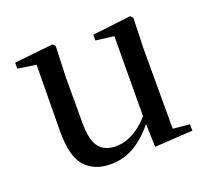

<svg xmlns="http://www.w3.org/2000/svg" viewBox="-99 -651 858 788"><g transform="rotate(-20 330.0 -257.0)"><path d="M259 15Q188 15 148 -29.5Q108 -74 109 -186L112 -488L136 -469L32 -485V-511L201 -529L212 -518L207 -383V-183Q207 -107 232 -77Q257 -47 304 -47Q349 -47 391 -73.5Q433 -100 466 -145L492 -103H460Q422 -51 372 -18Q322 15 259 15ZM454 10 450 -113V-114L452 -474L373 -484V-509L541 -529L551 -518L547 -383V-35L620 -28V0Z"/></g></svg>

Font: Noto Serif KR ExtraLight Medium
Style: Regular
Weight: 500
Version: Version 2.002-H1;hotconv 1.1.0;makeotfexe 2.6.0